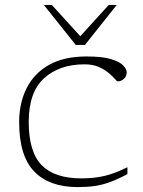

<svg xmlns="http://www.w3.org/2000/svg" viewBox="-20 -752 584 782"><path d="M332.5 -522Q398 -522 433.2 -511Q468.5 -500 482.2 -485Q496 -470 496 -458Q496 -441 484.5 -430.8Q473 -420.5 458.5 -420.5Q456.5 -420.5 447.5 -431Q438.5 -441.5 422.2 -455.2Q406 -469 381.8 -479.5Q357.5 -490 324.5 -490Q222 -490 159.5 -433.2Q97 -376.5 97 -255.5Q97 -133 149.8 -79.2Q202.5 -25.5 311.5 -25.5Q363.5 -25.5 405.8 -35.5Q448 -45.5 499 -71V-43Q460 -22 428.5 -10.5Q397 1 366 5.5Q335 10 296.5 10Q180.5 10 119.2 -53.8Q58 -117.5 58 -254Q58 -332.5 88.5 -393Q119 -453.5 179.8 -487.8Q240.5 -522 332.5 -522ZM455.5 -732 326 -569H288.5L158.5 -732H191L307 -604.5L423 -732Z"/></svg>

Font: Newsreader 6pt ExtraLight
Style: Regular
Weight: 275
Designer: Hugues Gentile
Foundry: Production Type
Version: Version 1.003; ttfautohint (v1.8.3)